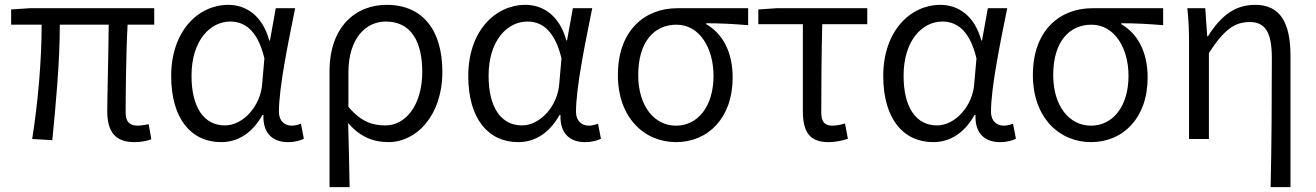

<svg xmlns="http://www.w3.org/2000/svg" viewBox="-20 -574 5436 793"><path d="M535 13C565 13 587 8 605 1L594 -61C573 -57 559 -55 550 -55C516 -55 499 -70 499 -109C499 -165 500 -345 507 -472H617V-540H102L26 -535V-472H152C152 -323 137 -153 113 0L196 5C211 -148 227 -317 227 -472H429C428 -350 423 -174 423 -115C423 -31 455 13 535 13Z M893 13C964 13 1022 -25 1064 -99H1068C1065 -23 1107 13 1169 13C1200 13 1221 6 1235 -1L1223 -63C1212 -59 1198 -55 1185 -55C1155 -55 1132 -75 1132 -112C1132 -213 1170 -396 1199 -540H1119L1095 -407H1092C1063 -514 992 -554 923 -554C799 -554 687 -446 687 -260C687 -82 771 13 893 13ZM909 -56C822 -56 771 -131 771 -261C771 -408 849 -485 931 -485C982 -485 1042 -459 1072 -333L1063 -230C1057 -135 983 -56 909 -56Z M1341 199H1424C1422 101 1421 33 1418 -66C1469 -6 1525 13 1585 13C1698 13 1807 -94 1807 -278C1807 -448 1727 -554 1577 -554C1448 -554 1341 -463 1341 -279ZM1572 -56C1523 -56 1473 -68 1419 -133V-274C1419 -417 1492 -485 1573 -485C1679 -485 1724 -401 1724 -277C1724 -141 1656 -56 1572 -56Z M2120 13C2191 13 2249 -25 2291 -99H2295C2292 -23 2334 13 2396 13C2427 13 2448 6 2462 -1L2450 -63C2439 -59 2425 -55 2412 -55C2382 -55 2359 -75 2359 -112C2359 -213 2397 -396 2426 -540H2346L2322 -407H2319C2290 -514 2219 -554 2150 -554C2026 -554 1914 -446 1914 -260C1914 -82 1998 13 2120 13ZM2136 -56C2049 -56 1998 -131 1998 -261C1998 -408 2076 -485 2158 -485C2209 -485 2269 -459 2299 -333L2290 -230C2284 -135 2210 -56 2136 -56Z M2772 13C2903 13 3006 -85 3006 -254C3006 -359 2965 -435 2897 -474V-478C2957 -478 3008 -475 3070 -470V-540H2776C2649 -540 2532 -454 2532 -264C2532 -86 2643 13 2772 13ZM2772 -55C2683 -55 2616 -135 2616 -264C2616 -404 2684 -472 2774 -472C2871 -472 2927 -373 2927 -261C2927 -134 2862 -55 2772 -55Z M3401 13C3433 13 3462 6 3482 -1L3470 -64C3453 -59 3435 -55 3418 -55C3387 -55 3372 -70 3372 -109C3372 -224 3373 -348 3376 -474H3562V-540H3188L3112 -535V-474H3296V-115C3296 -31 3323 13 3401 13Z M3834 13C3905 13 3963 -25 4005 -99H4009C4006 -23 4048 13 4110 13C4141 13 4162 6 4176 -1L4164 -63C4153 -59 4139 -55 4126 -55C4096 -55 4073 -75 4073 -112C4073 -213 4111 -396 4140 -540H4060L4036 -407H4033C4004 -514 3933 -554 3864 -554C3740 -554 3628 -446 3628 -260C3628 -82 3712 13 3834 13ZM3850 -56C3763 -56 3712 -131 3712 -261C3712 -408 3790 -485 3872 -485C3923 -485 3983 -459 4013 -333L4004 -230C3998 -135 3924 -56 3850 -56Z M4486 13C4617 13 4720 -85 4720 -254C4720 -359 4679 -435 4611 -474V-478C4671 -478 4722 -475 4784 -470V-540H4490C4363 -540 4246 -454 4246 -264C4246 -86 4357 13 4486 13ZM4486 -55C4397 -55 4330 -135 4330 -264C4330 -404 4398 -472 4488 -472C4585 -472 4641 -373 4641 -261C4641 -134 4576 -55 4486 -55Z M5228 199H5310V-343C5310 -481 5267 -554 5164 -554C5084 -554 5025 -513 4969 -424H4966L4958 -540H4884C4890 -484 4891 -438 4891 -395V0H4973V-355C5036 -452 5079 -483 5142 -483C5208 -483 5233 -437 5233 -333C5233 -172 5232 22 5228 199Z"/></svg>

Font: Noto Sans KR DemiLight
Style: Regular
Weight: 350
Designer: Ryoko NISHIZUKA 西塚涼子 (kana, bopomofo & ideographs); Paul D. Hunt (Latin, Greek & Cyrillic); Sandoll Communications 산돌커뮤니
Foundry: Adobe
Version: Version 2.004;hotconv 1.0.118;makeotfexe 2.5.65603